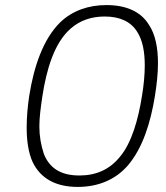

<svg xmlns="http://www.w3.org/2000/svg" viewBox="-20 -728 654 756"><path d="M286 8C366 8 434 -20 483 -76C542 -145 573 -245 590 -350C597 -394 602 -438 602 -479C602 -539 592 -593 566 -631C534 -683 476 -708 399 -708C328 -708 265 -686 217 -640C149 -573 113 -464 95 -350C89 -310 85 -267 85 -226C85 -174 92 -125 109 -89C140 -25 200 8 286 8ZM293 -37C220 -37 176 -65 153 -121C141 -158 135 -192 135 -231C135 -265 140 -303 147 -350C163 -453 193 -560 260 -617C296 -648 341 -663 392 -663C452 -663 495 -643 520 -603C542 -569 550 -523 550 -470C550 -433 546 -392 539 -350C525 -261 499 -164 450 -108C411 -61 359 -37 293 -37Z"/></svg>

Font: Arthouse Owned Light
Style: Italic
Weight: 300
Italic angle: -10°
Designer: Jeremy Tribby
Foundry: Tribby Type
Version: Version 1.000;PS 001.000;hotconv 1.0.88;makeotf.lib2.5.64775